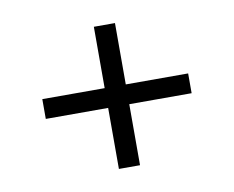

<svg xmlns="http://www.w3.org/2000/svg" viewBox="-56 -632 686 564"><g transform="rotate(-10 287.5 -350.0)"><path d="M256 -320V-138H319V-320H505V-379H319V-562H256V-379H70V-320Z"/></g></svg>

Font: Montserrat Z
Style: Regular
Weight: 400
Designer: Julieta Ulanovsky
Foundry: Julieta Ulanovsky
Version: Version 8.000